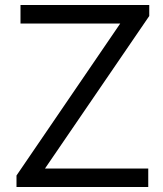

<svg xmlns="http://www.w3.org/2000/svg" viewBox="-20 -748 651 768"><path d="M46 0V-46L461 -654H62V-728H577V-684L160 -74H573V0Z"/></svg>

Font: Mooli
Style: Regular
Weight: 400
Designer: Vernon Adams
Foundry: Vernon Adams
Version: Version 1.000; ttfautohint (v1.8.4.7-5d5b);gftools[0.9.33]